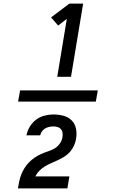

<svg xmlns="http://www.w3.org/2000/svg" viewBox="-20 -870 640 1060"><path d="M296 -446 349 -766 301 -729 262 -774 363 -850H439L372 -446ZM352 170H79Q82 151 86 132Q90 113 97 94.5Q104 76 115 58.5Q126 41 140 26.5Q154 12 171 0.5Q188 -11 206.5 -19.5Q225 -28 244 -34Q263 -40 280.5 -50Q298 -60 310 -77Q322 -94 325 -113Q325 -114 325 -114.5Q325 -115 325 -115Q327 -127 325 -138.5Q323 -150 315.5 -158Q308 -166 297 -169Q286 -172 275 -172Q263 -172 251.5 -169.5Q240 -167 229.5 -161Q219 -155 211.5 -144.5Q204 -134 202 -123H126Q131 -148 144.5 -170.5Q158 -193 179 -209Q200 -225 225 -231.5Q250 -238 275 -238Q303 -238 330 -231Q357 -224 375.5 -205.5Q394 -187 399.5 -159.5Q405 -132 400 -104Q397 -85 389 -67Q381 -49 368 -33.5Q355 -18 338 -7Q321 4 303 12.5Q285 21 266.5 29Q248 37 230.5 47Q213 57 198.5 71.5Q184 86 175 104H363ZM80 -309 91 -371H520L509 -309Z"/></svg>

Font: Iosevka Curly MdExObl
Style: Regular
Weight: 500
Width: 7
Italic angle: -9°
Monospace: yes
Designer: Belleve Invis
Foundry: Belleve Invis
Version: Version 11.1.0; ttfautohint (v1.8.3)